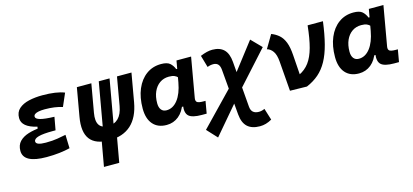

<svg xmlns="http://www.w3.org/2000/svg" viewBox="-63 -994 3642 1695"><g transform="rotate(-15 1758.0 -146.0)"><path d="M258.3 9.8Q47.4 9.8 47.4 -103Q47.4 -155.8 77.9 -187.7Q108.4 -219.7 159.9 -235.6Q211.4 -251.5 273.4 -255.9L416 -316.4L394.5 -198.2H369.1Q325.2 -198.2 292.5 -195.3Q259.8 -192.4 238 -186.3Q216.3 -180.2 205.6 -170.9Q194.8 -161.6 194.8 -149.4Q194.8 -115.2 284.2 -115.2Q347.7 -115.2 391.1 -122.8Q434.6 -130.4 468.8 -137.2L472.7 -13.7Q430.2 -2.9 376.2 3.4Q322.3 9.8 258.3 9.8ZM238.3 -210.4 248.5 -270.5Q111.3 -302.2 111.3 -385.3Q111.3 -439.5 146.2 -470.5Q181.2 -501.5 238 -514.4Q294.9 -527.3 360.8 -527.3Q489.7 -527.3 562 -498L510.7 -379.9Q443.4 -402.3 349.6 -402.3Q317.9 -402.3 294.7 -397.9Q271.5 -393.6 259.3 -384.8Q247.1 -376 247.1 -362.3Q247.1 -341.8 287.4 -330.3Q327.6 -318.8 416 -316.4L394.5 -198.2Z M831.5 9.8Q706.5 9.8 656 -57.1Q605.5 -124 629.4 -258.8L674.8 -517.6H807.1L761.7 -258.8Q736.3 -114.7 853.5 -114.7Q970.7 -114.7 996.1 -258.8L1041.5 -517.6H1173.8L1128.4 -258.8Q1081.1 9.8 831.5 9.8ZM723.6 224.6 770 -36.6H909.7L863.3 224.6ZM795.9 -68.8 875 -517.6H973.6L894.5 -68.8Z M1482.4 -397Q1434.6 -397 1398.7 -371.8Q1362.8 -346.7 1342.8 -301.8Q1322.8 -256.8 1322.8 -196.3Q1322.8 -157.7 1339.8 -136.5Q1356.9 -115.2 1387.7 -115.2Q1446.8 -115.2 1490 -170.4Q1533.2 -225.6 1551.3 -325.7L1585.4 -517.6H1718.8L1655.3 -154.8Q1650.9 -129.4 1663.6 -118.2Q1676.3 -106.9 1722.2 -106.9H1740.7L1721.2 4.9H1676.8Q1589.4 4.9 1558.6 -23.7Q1527.8 -52.2 1538.6 -122.1L1566.9 -109.4H1510.3L1536.1 -137.7Q1513.7 -66.9 1466.3 -28.3Q1418.9 10.3 1356 10.3Q1275.4 10.3 1231.2 -40.5Q1187 -91.3 1187 -184.1Q1187 -285.6 1219.2 -361.8Q1251.5 -438 1309.6 -480.2Q1367.7 -522.5 1444.8 -522.5Q1500.5 -522.5 1525.1 -500.7Q1549.8 -479 1563.5 -444.3H1576.2L1584.5 -340.8Q1573.7 -355.5 1562.7 -368.2Q1551.8 -380.9 1533.4 -388.9Q1515.1 -397 1482.4 -397Z M1764.2 234.4 1678.2 141.6 2012.7 -205.1 2260.7 -527.3 2351.6 -434.6 2042 -91.8ZM2147.9 234.4Q2074.7 234.4 2034.7 197.8Q1994.6 161.1 1987.8 83.5L1951.7 -334.5Q1948.7 -369.1 1933.1 -385.5Q1917.5 -401.9 1890.1 -401.9Q1862.3 -401.9 1835.9 -391.1L1804.2 -501Q1837.4 -514.6 1863.8 -521Q1890.1 -527.3 1914.1 -527.3Q1982.4 -527.3 2019.8 -490.7Q2057.1 -454.1 2063.5 -376.5L2097.7 42Q2100.6 76.2 2119.1 92.5Q2137.7 108.9 2171.9 108.9Q2197.3 108.9 2224.6 96.2L2257.8 203.1Q2229.5 219.2 2202.9 226.8Q2176.3 234.4 2147.9 234.4Z M2483.9 0 2462.4 -274.4Q2457.5 -335.4 2435.8 -366.7Q2414.1 -397.9 2381.8 -406.7L2453.1 -527.3Q2493.7 -511.7 2522.9 -485.8Q2552.2 -460 2569.8 -415Q2587.4 -370.1 2592.3 -296.9L2610.4 -38.6ZM2638.2 2.9 2483.9 0 2597.7 -114.3Q2654.8 -141.1 2691.4 -190.2Q2728 -239.3 2749.8 -319.3Q2771.5 -399.4 2783.7 -517.6H2923.8Q2908.7 -400.4 2886.2 -314.2Q2863.8 -228 2830.3 -167.2Q2796.9 -106.4 2749.8 -65.4Q2702.6 -24.4 2638.2 2.9Z M3240.2 -397Q3192.4 -397 3156.5 -371.8Q3120.6 -346.7 3100.6 -301.8Q3080.6 -256.8 3080.6 -196.3Q3080.6 -157.7 3097.7 -136.5Q3114.7 -115.2 3145.5 -115.2Q3204.6 -115.2 3247.8 -170.4Q3291 -225.6 3309.1 -325.7L3343.3 -517.6H3476.6L3413.1 -154.8Q3408.7 -129.4 3421.4 -118.2Q3434.1 -106.9 3480 -106.9H3498.5L3479 4.9H3434.6Q3347.2 4.9 3316.4 -23.7Q3285.6 -52.2 3296.4 -122.1L3324.7 -109.4H3268.1L3293.9 -137.7Q3271.5 -66.9 3224.1 -28.3Q3176.8 10.3 3113.8 10.3Q3033.2 10.3 2989 -40.5Q2944.8 -91.3 2944.8 -184.1Q2944.8 -285.6 2977.1 -361.8Q3009.3 -438 3067.4 -480.2Q3125.5 -522.5 3202.6 -522.5Q3258.3 -522.5 3283 -500.7Q3307.6 -479 3321.3 -444.3H3334L3342.3 -340.8Q3331.5 -355.5 3320.6 -368.2Q3309.6 -380.9 3291.3 -388.9Q3272.9 -397 3240.2 -397Z"/></g></svg>

Font: Cascadia Mono NF
Style: Italic
Weight: 400
Italic angle: -10°
Monospace: yes
Designer: Aaron Bell
Foundry: Saja Typeworks
Version: Version 2404.023